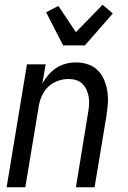

<svg xmlns="http://www.w3.org/2000/svg" viewBox="-20 -792 540 812"><path d="M8 0 94 -520H173L159 -438Q170 -458 184.5 -475Q199 -492 218 -504.5Q237 -517 258.5 -522.5Q280 -528 301 -528Q327 -528 351.5 -520Q376 -512 393.5 -494.5Q411 -477 420.5 -454Q430 -431 434 -405.5Q438 -380 436 -353.5Q434 -327 430 -301L380 0H301L352 -312Q355 -329 356.5 -346Q358 -363 355.5 -379.5Q353 -396 346.5 -411Q340 -426 329 -437Q318 -448 302.5 -453Q287 -458 270 -458Q247 -458 223.5 -449.5Q200 -441 182.5 -423.5Q165 -406 155.5 -383Q146 -360 143 -337L87 0ZM247 -600 175 -740 227 -767 301 -656 414 -772 457 -735 339 -600Z"/></svg>

Font: Iosevka Oblique
Style: Regular
Weight: 400
Italic angle: -9°
Monospace: yes
Designer: Belleve Invis
Foundry: Belleve Invis
Version: Version 32.5.0; ttfautohint (v1.8.4)